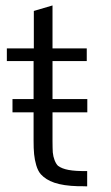

<svg xmlns="http://www.w3.org/2000/svg" viewBox="-20 -677 404 698"><path d="M296.9 -55.2C239.7 -54.2 209.5 -60.5 190.9 -74.2C181.2 -83.5 173.8 -103 171.9 -123C171.4 -133.3 170.9 -146.5 170.9 -163.1V-455.1H295.4V-501H170.9V-657.2L103 -637.2V-501H4.9V-455.1H102.1V-166C102.1 -126.5 104 -103 111.8 -76.2C115.7 -63 121.1 -51.8 128.4 -43.5C152.3 -17.6 190.4 -2 264.6 0H280.3C289.6 0.5 295.4 0.5 296.9 0.5ZM297.4 -268.6V-316.9H25.4V-268.6Z"/></svg>

Font: Ride Light
Style: Regular
Weight: 300
Version: Version 3.000